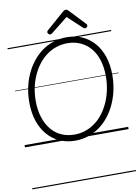

<svg xmlns="http://www.w3.org/2000/svg" viewBox="-147 -1221 1218 1688"><g transform="rotate(-10 462.5 -377.0)"><path d="M447 19Q371 19 308 -9.5Q245 -38 200 -90.5Q155 -143 130.5 -217Q106 -291 106 -383Q106 -449 119 -512Q132 -575 157.5 -631.5Q183 -688 219.5 -735Q256 -782 303 -817Q350 -852 407 -871Q464 -890 529 -890Q605 -890 667 -862Q729 -834 774 -782Q819 -730 843 -657Q867 -584 867 -494Q867 -427 854 -363.5Q841 -300 815.5 -242.5Q790 -185 753.5 -137.5Q717 -90 670 -55Q623 -20 567 -0.5Q511 19 447 19ZM450 -35Q504 -35 551.5 -52Q599 -69 639.5 -100Q680 -131 711 -173.5Q742 -216 764 -267Q786 -318 797.5 -375Q809 -432 809 -492Q809 -573 789 -637Q769 -701 731 -745.5Q693 -790 641 -813.5Q589 -837 526 -837Q472 -837 424 -820.5Q376 -804 335.5 -773.5Q295 -743 263.5 -701Q232 -659 209.5 -608.5Q187 -558 175.5 -501.5Q164 -445 164 -385Q164 -303 185 -238Q206 -173 243.5 -127.5Q281 -82 333.5 -58.5Q386 -35 450 -35ZM391 -939Q383 -939 376 -946.5Q369 -954 369 -962Q369 -966 370.5 -969.5Q372 -973 375 -976L535 -1116Q542 -1123 548 -1126Q554 -1129 563 -1129Q571 -1129 576.5 -1125.5Q582 -1122 587 -1116L720 -975Q724 -971 725 -967.5Q726 -964 726 -961Q726 -952 718 -945.5Q710 -939 703 -939Q697 -939 693 -941.5Q689 -944 685 -948L559 -1065L410 -947Q404 -943 400 -941Q396 -939 391 -939ZM0 365H925V375H0ZM0 -20H925V0H0ZM0 -505H925V-500H0ZM0 -885H925V-875H0Z"/></g></svg>

Font: Playwrite GB J Guides
Style: Italic
Weight: 400
Italic angle: -7.01216°
Designer: Veronika Burian, José Scaglione
Foundry: TypeTogether
Version: Version 1.003